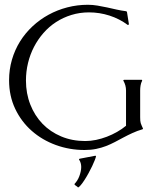

<svg xmlns="http://www.w3.org/2000/svg" viewBox="-20 -618 648 816"><path d="M358.4 -565.4Q318.8 -565.4 283.4 -554.4Q248 -543.5 218.3 -524.2Q188.5 -504.9 164.8 -477.8Q141.1 -450.7 124.5 -418.7Q107.9 -386.7 99.1 -350.3Q90.3 -314 90.3 -275.9Q90.3 -220.7 108.9 -173.6Q127.4 -126.5 160.6 -92Q193.8 -57.6 240.2 -38.1Q286.6 -18.6 342.3 -18.6Q364.7 -18.6 388.2 -23.4Q411.6 -28.3 434.1 -36.9Q456.5 -45.4 477.5 -57.4Q498.5 -69.3 515.6 -83.5V-233.4Q515.6 -255.4 504.4 -274.9V-277.8Q504.9 -277.8 506.1 -278.3Q507.3 -278.8 507.8 -278.8H582.5L584 -277.8V-274.9Q579.1 -265.1 577.4 -254.6Q575.7 -244.1 575.7 -233.4V-120.1Q575.7 -110.8 576.2 -105.2Q576.7 -99.6 578.1 -94.7Q579.6 -89.8 582 -84.5Q584.5 -79.1 587.9 -71.3L586.4 -68.8Q563 -62 543 -52.7Q522.9 -43.5 504.6 -33.7Q486.3 -23.9 468.3 -14.4Q450.2 -4.9 430.7 2.7Q411.1 10.3 388.7 14.9Q366.2 19.5 339.4 19.5Q275.4 19.5 217.3 -1.7Q159.2 -22.9 115 -61.8Q70.8 -100.6 44.7 -155.3Q18.6 -210 18.6 -276.9Q18.6 -322.8 30.8 -364.5Q43 -406.2 65.2 -441.9Q87.4 -477.5 118.4 -506.3Q149.4 -535.2 186.5 -555.4Q223.6 -575.7 266.1 -586.7Q308.6 -597.7 353.5 -597.7Q374 -597.7 394.5 -594.2Q415 -590.8 435.1 -586.4Q455.1 -582 475.3 -577.4Q495.6 -572.8 516.1 -570.3L519.5 -567.9L527.8 -515.6L525.4 -511.7H523.4Q487.8 -538.1 445.3 -551.8Q402.8 -565.4 358.4 -565.4ZM315.9 58.1 318.4 56.6 384.8 43.9 388.2 44.9Q387.7 49.8 383.3 61.5Q378.9 73.2 371.8 87.9Q364.7 102.5 356.2 118.2Q347.7 133.8 339.1 147Q330.6 160.2 323.2 168.9Q315.9 177.7 311.5 178.7Q308.6 174.8 304 172.4Q299.3 169.9 295.9 164.6Q302.2 158.2 307.9 149.4Q313.5 140.6 317.1 130.9Q320.8 121.1 323 110.8Q325.2 100.6 325.2 91.8Q325.2 73.7 315.9 60.1Z"/></svg>

Font: CAT Linz
Style: Regular
Weight: 400
Designer: Peter Wiegel
Foundry: Peter Wiegel
Version: Version 1.08